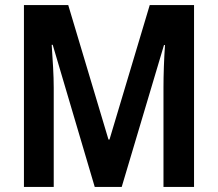

<svg xmlns="http://www.w3.org/2000/svg" viewBox="-20 -734 855 754"><path d="M352 0 187 -558H183Q186 -514 188.5 -470Q191 -426 191 -389V0H74V-714H248L406 -186H410L568 -714H742V0H622V-391Q622 -428 623.5 -471.5Q625 -515 628 -557H624L458 0Z"/></svg>

Font: Noto Sans Bengali Condensed SemiBold
Style: Regular
Weight: 600
Width: 3
Designer: Joana Ranito - Universal Thirst; Jelle Bosma - Monotype Design Team
Foundry: Universal Thirst ehf.
Version: Version 3.000; ttfautohint (v1.8.4.7-5d5b)